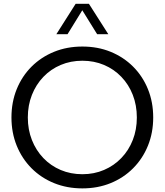

<svg xmlns="http://www.w3.org/2000/svg" viewBox="-20 -997 884 1031"><path d="M422.4 14.6Q339.8 14.6 270.3 -13.7Q200.7 -42 149.4 -93.5Q98.1 -145 69.8 -214.6Q41.5 -284.2 41.5 -366.2Q41.5 -448.7 69.8 -518.3Q98.1 -587.9 149.4 -639.2Q200.7 -690.4 270.3 -718.8Q339.8 -747.1 422.4 -747.1Q504.9 -747.1 574.2 -718.8Q643.6 -690.4 694.8 -639.2Q746.1 -587.9 774.4 -518.3Q802.7 -448.7 802.7 -366.2Q802.7 -284.2 774.4 -214.6Q746.1 -145 694.8 -93.5Q643.6 -42 574.2 -13.7Q504.9 14.6 422.4 14.6ZM422.4 -61.5Q485.4 -61.5 538.8 -84.5Q592.3 -107.4 631.8 -148.7Q671.4 -189.9 693.1 -245.4Q714.8 -300.8 714.8 -366.2Q714.8 -431.6 693.1 -487.3Q671.4 -543 631.8 -584.2Q592.3 -625.5 538.8 -648.2Q485.4 -670.9 422.4 -670.9Q359.4 -670.9 305.9 -648.2Q252.4 -625.5 212.9 -584.2Q173.3 -543 151.4 -487.3Q129.4 -431.6 129.4 -366.2Q129.4 -300.8 151.4 -245.1Q173.3 -189.5 212.9 -148.2Q252.4 -106.9 305.9 -84.2Q359.4 -61.5 422.4 -61.5ZM561.5 -813.5H501.5L421.9 -941.9L342.8 -813.5H282.7L386.2 -976.6H457.5Z"/></svg>

Font: Kumbh Sans
Style: Regular
Weight: 400
Version: Version 1.005